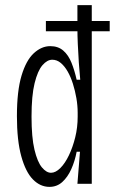

<svg xmlns="http://www.w3.org/2000/svg" viewBox="-20 -717 448 749"><path d="M159 -635H408V-595H159ZM173 12Q137 12 108.5 -17Q80 -46 63 -107.5Q46 -169 46 -264Q46 -362 64 -422Q82 -482 112 -509.5Q142 -537 176 -537Q207 -537 227 -519.5Q247 -502 259 -472Q271 -442 279 -406H293Q290 -436 287.5 -473Q285 -510 283.5 -545Q282 -580 282 -603V-697H338V-274V0H282L292 -125H279Q272 -88 258 -57Q244 -26 223 -7Q202 12 173 12ZM179 -43Q197 -43 215.5 -61.5Q234 -80 249 -111.5Q264 -143 273.5 -181.5Q283 -220 283 -262V-277Q283 -305 278 -334Q273 -363 264.5 -390Q256 -417 244 -438Q232 -459 217 -471.5Q202 -484 184 -484Q164 -484 145.5 -462.5Q127 -441 115 -392.5Q103 -344 103 -262Q103 -181 114.5 -133Q126 -85 143.5 -64Q161 -43 179 -43Z"/></svg>

Font: Bricolage Grotesque 24pt Condensed ExtraLight
Style: Regular
Weight: 250
Width: 3
Designer: Mathieu Triay
Foundry: Atelier Triay
Version: Version 1.001;gftools[0.9.33.dev8+g029e19f]